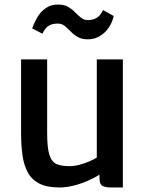

<svg xmlns="http://www.w3.org/2000/svg" viewBox="-20 -819 648 847"><path d="M242 8Q187.5 8 154 -9Q120.5 -26 103 -57.8Q85.5 -89.5 79.2 -133.5Q73 -177.5 73 -231V-557H188V-232Q188 -166 198.2 -135Q208.5 -104 230.2 -95Q252 -86 287 -86Q307.5 -86 330.8 -92.2Q354 -98.5 374.5 -107.2Q395 -116 407 -124V-557H522V8H469Q446 8 432.5 1.2Q419 -5.5 419 -33V-72L421 -50Q398.5 -35 368.2 -21.8Q338 -8.5 305 -0.2Q272 8 242 8ZM367.5 -645.5Q340.5 -645.5 322.8 -656Q305 -666.5 291.8 -680.2Q278.5 -694 265.5 -704.5Q252.5 -715 236 -715Q215 -715 202 -709Q189 -703 181 -693Q173 -683 167 -670.5L122 -693.5Q131 -719.5 145.2 -743.5Q159.5 -767.5 181.8 -783.2Q204 -799 237 -799Q263 -799 280.5 -788.8Q298 -778.5 311.2 -764.8Q324.5 -751 337.5 -740.8Q350.5 -730.5 367 -730.5Q385.5 -730.5 398.5 -736.2Q411.5 -742 420.2 -752Q429 -762 434.5 -774.5L481.5 -748.5Q475.5 -720 459.5 -696.8Q443.5 -673.5 420 -659.5Q396.5 -645.5 367.5 -645.5Z"/></svg>

Font: Tracken
Style: Regular
Weight: 400
Designer: Eben Sorkin
Foundry: Eben Sorkin
Version: Version 2.001